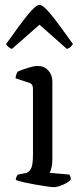

<svg xmlns="http://www.w3.org/2000/svg" viewBox="-20 -772 342 792"><path d="M202 0Q194 0 173 -3Q152 -6 126.5 -10.5Q101 -15 78.5 -20Q56 -25 45 -30Q45 -36 48 -42.5Q51 -49 54 -52L81 -57Q98 -59 107 -74.5Q116 -90 116 -132V-407Q116 -426 99 -431L44 -449Q45 -459 48 -466.5Q51 -474 54 -477Q69 -484 95 -492Q121 -500 135 -500Q162 -500 179 -481.5Q196 -463 196 -436V-115Q196 -94 192 -79.5Q188 -65 185 -59L266 -52Q272 -43 272 -31Q263 -20 240 -10Q217 0 202 0ZM29 -570Q19 -574 13 -580Q7 -586 5 -590Q62 -671 95 -711.5Q128 -752 143 -752Q158 -752 191 -711.5Q224 -671 281 -590Q278 -586 272.5 -580Q267 -574 256 -570L143 -670Z"/></svg>

Font: Texturina Light
Style: Regular
Weight: 300
Designer: Guillermo Torres Carreño
Foundry: Omnibus-Type
Version: Version 1.002; ttfautohint (v1.8.3)